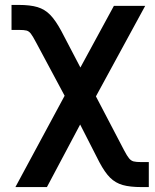

<svg xmlns="http://www.w3.org/2000/svg" viewBox="-20 -554 626 773"><path d="M240.2 -168.5 126 -381.8Q111.8 -408.7 104.2 -418.5Q96.7 -428.2 87.2 -430.9Q77.6 -433.6 54.7 -433.6H26.4V-534.2H54.7Q101.6 -534.2 130.9 -525.4Q160.2 -516.6 181.9 -494.4Q203.6 -472.2 226.6 -429.7L303.7 -282.2L438.5 -530.3H564.5L366.2 -166L479.5 50.8Q491.7 74.2 499.8 83.7Q507.8 93.3 518.1 95.9Q528.3 98.6 550.8 98.6H579.1V199.2H550.8Q503.4 199.2 474.1 190.9Q444.8 182.6 423.3 161.4Q401.9 140.1 379.9 98.6L302.7 -52.7L168.9 199.2H42Z"/></svg>

Font: Pretendard GOV SemiBold
Style: Regular
Weight: 600
Designer: Base glyphs from Inter by Rasmus Andersson; Hangeul glyphs from Noto Sans CJK(Source Han Sans) by Jang Soo-young and Kan
Foundry: Kil Hyung-jin
Version: Version 1.309